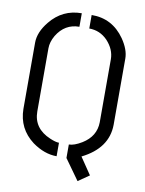

<svg xmlns="http://www.w3.org/2000/svg" viewBox="-88 -750 691 917"><g transform="rotate(10 257.5 -291.5)"><path d="M38.1 -190.4V-511.7Q38.1 -562.5 81.1 -615.2Q140.6 -688.5 233.4 -688.5V-623Q163.1 -623 124 -558.6Q105.5 -526.4 105.5 -496.1V-190.4Q105.5 -107.4 189.5 -72.3Q216.8 -60.5 233.4 -60.5V4.9Q173.8 4.9 115.2 -37.1Q39.1 -94.7 38.1 -190.4ZM281.2 4.9V-60.5Q306.6 -60.5 343.8 -83Q407.2 -122.1 408.2 -190.4V-496.1Q408.2 -543.9 370.1 -585Q333 -623 281.2 -623V-688.5Q381.8 -689.5 441.4 -604.5Q475.6 -554.7 475.6 -511.7V-190.4Q474.6 -76.2 350.6 -14.6L406.2 67.4L352.5 104.5Z"/></g></svg>

Font: Post No Bills Jaffna Medium
Style: Regular
Weight: 500
Designer: Kosala Senevirathne, Siva Puranthara, Lasantha Premarathna, Tharique Azeez
Foundry: Mooniak
Version: Version 1.220 ; ttfautohint (v1.6)